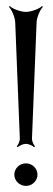

<svg xmlns="http://www.w3.org/2000/svg" viewBox="-20 -599 174 630"><path d="M27 -26C27 -6 44 11 65 11C86 11 103 -6 103 -26C103 -46 86 -63 65 -63C44 -63 27 -46 27 -26ZM9 -577C18 -568 30 -541 30 -524L45 -146C46 -137 40 -124 35 -119L38 -116C43 -121 56 -127 65 -127C74 -127 87 -121 92 -116L95 -119C90 -124 84 -137 85 -146L100 -524C100 -541 112 -568 121 -577L118 -579C109 -570 82 -560 65 -560C48 -560 21 -570 12 -579Z"/></svg>

Font: Armata Saber
Style: Rg
Weight: 400
Designer: Jasper
Foundry: Cannot Into Space Fonts
Version: Version 0.970